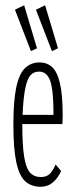

<svg xmlns="http://www.w3.org/2000/svg" viewBox="-20 -702 290 732"><path d="M135 10Q99 10 76 -11Q53 -32 42 -84Q31 -136 31 -227Q31 -317 42 -369Q53 -421 75.5 -442.5Q98 -464 131 -464Q159 -464 178.5 -446.5Q198 -429 208.5 -385Q219 -341 219 -261Q219 -251 218.5 -244Q218 -237 218 -229H65Q65 -149 72 -105Q79 -61 94.5 -44Q110 -27 136 -27Q159 -27 171.5 -41Q184 -55 192 -75L213 -50Q201 -23 181.5 -6.5Q162 10 135 10ZM66 -264H184Q184 -358 171.5 -393.5Q159 -429 129 -429Q109 -429 96.5 -415.5Q84 -402 76.5 -366Q69 -330 66 -264ZM98 -507 37 -665 72 -682 121 -518ZM178 -507 117 -665 152 -682 201 -518Z"/></svg>

Font: Inconsolata UltraCondensed Light
Style: Regular
Weight: 300
Width: 1
Monospace: yes
Designer: Raph Levien, Cyreal, Brenton Simpson
Foundry: Raph Levien, Cyreal, Google
Version: Version 3.001; ttfautohint (v1.8.2.53-6de2)